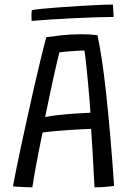

<svg xmlns="http://www.w3.org/2000/svg" viewBox="-20 -816 566 844"><path d="M122 7.5Q113.5 7.5 102 7Q90.5 6.5 78.2 6Q66 5.5 55.2 4.8Q44.5 4 37 3Q41.5 -22 50.8 -68.5Q60 -115 73 -175Q86 -235 100.5 -301.2Q115 -367.5 130 -433Q145 -498.5 158.8 -555.2Q172.5 -612 183.5 -652.5Q207 -656 249.2 -660.8Q291.5 -665.5 336 -665.5Q353.5 -665.5 372.5 -664.5Q391.5 -663.5 408.5 -661.5Q418 -617.5 427.5 -555.2Q437 -493 446 -410.8Q455 -328.5 464 -226Q473 -123.5 481.5 1Q471.5 2.5 456.2 4.2Q441 6 425.2 6.8Q409.5 7.5 395.5 7.5Q394.5 -7 393.2 -32.2Q392 -57.5 390.2 -88.8Q388.5 -120 386.8 -151.2Q385 -182.5 383.2 -208.5Q381.5 -234.5 380.5 -249.5Q364.5 -249 340 -247.8Q315.5 -246.5 288 -244.8Q260.5 -243 235 -240.8Q209.5 -238.5 191 -236.5Q172.5 -234.5 167 -233.5Q157.5 -187.5 148.5 -141.2Q139.5 -95 132.5 -56Q125.5 -17 122 7.5ZM178.5 -301.5Q199 -306 234.5 -310Q270 -314 308.8 -316.8Q347.5 -319.5 377.5 -320.5Q376.5 -337.5 373.8 -373.2Q371 -409 367 -451.5Q363 -494 359 -532.5Q355 -571 351 -594Q338.5 -594 315.8 -592.5Q293 -591 271.5 -589.2Q250 -587.5 241 -586Q238 -574 231.8 -547.8Q225.5 -521.5 217 -483.5Q208.5 -445.5 198.8 -399.2Q189 -353 178.5 -301.5ZM479.5 -741.5Q446 -741.5 400.5 -740Q355 -738.5 304.5 -736Q254 -733.5 205.5 -730.5Q157 -727.5 119 -724Q118 -735.5 118.2 -748.8Q118.5 -762 120 -771.5Q135.5 -774.5 168.8 -777.8Q202 -781 244.2 -784Q286.5 -787 331 -789.8Q375.5 -792.5 414 -794.2Q452.5 -796 476.5 -796Z"/></svg>

Font: Grandstander Thin Light
Style: Regular
Weight: 300
Version: Version 1.200